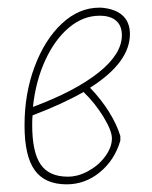

<svg xmlns="http://www.w3.org/2000/svg" viewBox="-20 -477 397 501"><path d="M215 -248Q244 -218 264.5 -185Q285 -152 294 -122V-110Q279 -59 240.5 -27.5Q202 4 154 4Q97 4 70.5 -33Q44 -70 44 -150Q44 -233 70.5 -303.5Q97 -374 141.5 -415.5Q186 -457 239 -457H244Q281 -454 300 -436.5Q319 -419 319 -388Q319 -314 215 -248ZM66 -198Q176 -239 237 -287.5Q298 -336 298 -385Q298 -410 283 -423Q268 -436 240 -436Q197 -436 160 -405Q123 -374 98 -319.5Q73 -265 66 -198ZM198 -237Q144 -206 65 -176Q64 -168 64 -151Q64 -80 86 -48Q108 -16 157 -16Q184 -16 211 -31Q238 -46 255 -69.5Q272 -93 272 -116Q272 -136 250 -172Q228 -208 198 -237Z"/></svg>

Font: Luna Sans Thin
Style: Italic
Weight: 250
Italic angle: -7°
Designer: Juan Pablo del Peral
Foundry: Huerta Tipografica
Version: Version 2.001; ttfautohint (v1.5)